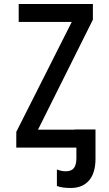

<svg xmlns="http://www.w3.org/2000/svg" viewBox="-20 -734 540 955"><path d="M61 0V-78L337 -625H73V-714H442V-636L169 -89H351V-90H455V55Q455 127 422.5 164Q390 201 332 201Q288 201 263 191V109Q286 118 307 118Q335 118 347.5 102Q360 86 360 53V0Z"/></svg>

Font: Noto Sans Mono ExtraCondensed Medium
Style: Regular
Weight: 500
Width: 2
Designer: Monotype Design Team
Foundry: Monotype Imaging Inc.
Version: Version 2.014